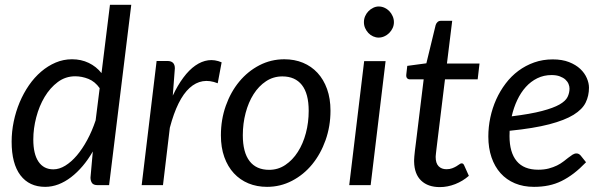

<svg xmlns="http://www.w3.org/2000/svg" viewBox="-20 -756 2464 784"><path d="M387 -396Q368 -423 341.2 -433.8Q314.5 -444.5 287 -444.5Q247.5 -444.5 216 -421Q184.5 -397.5 162.2 -360.2Q140 -323 128 -277Q116 -231 116 -186.5Q116 -127 137.2 -95.8Q158.5 -64.5 198 -64.5Q222 -64.5 246.5 -79.5Q271 -94.5 293.8 -121.2Q316.5 -148 336.2 -184.5Q356 -221 370.5 -264.5ZM516 -736.5 425.5 0H379Q361.5 0 355.5 -9Q349.5 -18 349.5 -31L359 -137.5Q340 -104.5 317.5 -78Q295 -51.5 270.2 -32.5Q245.5 -13.5 218.8 -3.2Q192 7 164.5 7Q99.5 7 63.5 -40.2Q27.5 -87.5 27.5 -177.5Q27.5 -218.5 36 -259.5Q44.5 -300.5 60.2 -338Q76 -375.5 98.2 -407.8Q120.5 -440 148 -463.5Q175.5 -487 207.2 -500.5Q239 -514 274 -514Q311.5 -514 342.2 -499.2Q373 -484.5 394.5 -457.5L429 -736.5Z M685.5 -365.5Q705.5 -408 728.8 -439.2Q752 -470.5 777.5 -488.2Q803 -506 830 -509.8Q857 -513.5 885 -501.5L869 -416Q804 -442 754.2 -397Q704.5 -352 673.5 -234.5L645.5 0H558.5L619.5 -507H663.5Q694 -507 694 -477Z M1079 -62.5Q1115.5 -62.5 1145.2 -82.5Q1175 -102.5 1196.2 -135.8Q1217.5 -169 1229 -212.5Q1240.5 -256 1240.5 -303.5Q1240.5 -373.5 1212.8 -408.8Q1185 -444 1133 -444Q1096 -444 1066.2 -424.2Q1036.5 -404.5 1015.5 -371.5Q994.5 -338.5 983 -295Q971.5 -251.5 971.5 -204Q971.5 -134 999 -98.2Q1026.5 -62.5 1079 -62.5ZM1070.5 7Q1029 7 994.5 -7.2Q960 -21.5 935 -48.5Q910 -75.5 896 -114.5Q882 -153.5 882 -203.5Q882 -267.5 902 -324Q922 -380.5 957 -422.8Q992 -465 1039.2 -489.5Q1086.5 -514 1141 -514Q1182.5 -514 1217 -499.8Q1251.5 -485.5 1276.5 -458.5Q1301.5 -431.5 1315.5 -392.5Q1329.5 -353.5 1329.5 -304Q1329.5 -240.5 1309.5 -184Q1289.5 -127.5 1254.8 -85Q1220 -42.5 1172.5 -17.8Q1125 7 1070.5 7Z M1554.5 -506.5 1493.5 0H1406L1467 -506.5ZM1588.5 -665.5Q1588.5 -652.5 1583.2 -641.2Q1578 -630 1569.2 -621.2Q1560.5 -612.5 1549.2 -607.5Q1538 -602.5 1526 -602.5Q1514.5 -602.5 1503.5 -607.5Q1492.5 -612.5 1484.2 -621.2Q1476 -630 1471 -641.2Q1466 -652.5 1466 -665.5Q1466 -678.5 1471 -690Q1476 -701.5 1484.5 -710.2Q1493 -719 1504 -724.2Q1515 -729.5 1526.5 -729.5Q1538.5 -729.5 1549.8 -724.5Q1561 -719.5 1569.5 -710.8Q1578 -702 1583.2 -690.2Q1588.5 -678.5 1588.5 -665.5Z M1671 -95.5Q1671 -98.5 1671 -103.2Q1671 -108 1671.8 -117Q1672.5 -126 1674.2 -140.5Q1676 -155 1679 -178.5L1710 -432H1653.5Q1646.5 -432 1642.2 -436.8Q1638 -441.5 1639 -451.5L1643 -487L1721 -497.5L1759 -654Q1761.5 -661.5 1766.8 -666.2Q1772 -671 1780 -671H1826.5L1805 -496.5H1938L1930.5 -432H1797L1766.5 -183Q1764 -162.5 1762.5 -150Q1761 -137.5 1760.2 -130Q1759.5 -122.5 1759.2 -119.5Q1759 -116.5 1759 -115Q1759 -89.5 1771 -77.2Q1783 -65 1803 -65Q1816.5 -65 1826.2 -68.8Q1836 -72.5 1843.5 -77Q1851 -81.5 1856 -85.2Q1861 -89 1864.5 -89Q1869 -89 1871.2 -87Q1873.5 -85 1875.5 -80.5L1894.5 -38Q1870 -16.5 1838.8 -4.2Q1807.5 8 1776 8Q1727.5 8 1699.8 -18.5Q1672 -45 1671 -95.5Z M2232 -449.5Q2200.5 -449.5 2174 -436.5Q2147.5 -423.5 2127 -400.8Q2106.5 -378 2092 -347.2Q2077.5 -316.5 2069.5 -281Q2146.5 -290.5 2193 -302.8Q2239.5 -315 2264.5 -329.2Q2289.5 -343.5 2297.5 -360Q2305.5 -376.5 2305.5 -394.5Q2305.5 -403.5 2301.5 -413.2Q2297.5 -423 2288.8 -431Q2280 -439 2266 -444.2Q2252 -449.5 2232 -449.5ZM2373 -93.5Q2347.5 -67 2323 -48.2Q2298.5 -29.5 2273.2 -17Q2248 -4.5 2220.2 1.2Q2192.5 7 2160.5 7Q2117 7 2082.5 -7.5Q2048 -22 2024 -48.8Q2000 -75.5 1987 -113.5Q1974 -151.5 1974 -198.5Q1974 -237.5 1982.2 -276.2Q1990.5 -315 2006.2 -350Q2022 -385 2044.8 -415Q2067.5 -445 2096.8 -466.8Q2126 -488.5 2161.2 -501Q2196.5 -513.5 2237 -513.5Q2275.5 -513.5 2303.5 -502.5Q2331.5 -491.5 2349.5 -474.5Q2367.5 -457.5 2376.2 -437Q2385 -416.5 2385 -398Q2385 -365 2371.5 -337.2Q2358 -309.5 2322 -287.2Q2286 -265 2223 -248.5Q2160 -232 2061 -222Q2061 -216.5 2060.8 -211.2Q2060.5 -206 2060.5 -200.5Q2060.5 -133.5 2089.8 -98.2Q2119 -63 2178 -63Q2202 -63 2220.8 -68Q2239.5 -73 2254.2 -80.2Q2269 -87.5 2280.2 -96.2Q2291.5 -105 2300.8 -112.2Q2310 -119.5 2318 -124.5Q2326 -129.5 2334 -129.5Q2343.5 -129.5 2351 -121Z"/></svg>

Font: Lato 2
Style: Italic
Weight: 400
Italic angle: -7°
Designer: Lukasz Dziedzic with Adam Twardoch and Botio Nikoltchev
Foundry: tyPoland Lukasz Dziedzic
Version: Version 2.015; 2015-08-06; http://www.latofonts.com/